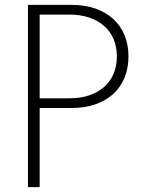

<svg xmlns="http://www.w3.org/2000/svg" viewBox="-20 -770 607 790"><path d="M95 0V-750H273.2Q328.6 -750 372.3 -734.8Q415.9 -719.5 446.1 -691.8Q476.4 -664.1 492.5 -624.8Q508.6 -585.5 508.6 -537.7Q508.6 -490 492.5 -450.7Q476.4 -411.4 446.1 -383.6Q415.9 -355.9 372.3 -340.7Q328.6 -325.5 273.2 -325.5H143.2V0ZM143.2 -365.5H265Q310.9 -365.5 347 -377.7Q383.2 -390 408.6 -412.5Q434.1 -435 447.5 -466.8Q460.9 -498.6 460.9 -537.7Q460.9 -576.8 447.5 -608.6Q434.1 -640.5 408.6 -663Q383.2 -685.5 347 -697.7Q310.9 -710 265 -710H143.2Z"/></svg>

Font: Spartan Light
Style: Regular
Weight: 300
Designer: Matt Bailey, Mirko Velimirovic
Foundry: Matt Bailey
Version: Version 1.005